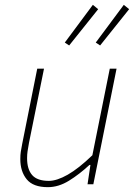

<svg xmlns="http://www.w3.org/2000/svg" viewBox="-20 -762 554 794"><path d="M178 12Q117 12 90.5 -20.5Q64 -53 64 -104Q64 -122 66 -134.5Q68 -147 72 -168L134 -478H162L100 -172Q96 -150 94 -136.5Q92 -123 92 -108Q92 -62 113 -38Q134 -14 182 -14Q215 -14 260 -39.5Q305 -65 362 -120L434 -478H462L366 0H342L354 -80H350Q308 -41 265 -14.5Q222 12 178 12ZM266 -574 248 -586 364 -742 386 -724ZM394 -574 376 -586 492 -742 514 -724Z"/></svg>

Font: Source Sans Variable
Style: Italic
Weight: 200
Italic angle: -11°
Designer: Paul D. Hunt
Foundry: Adobe Systems Incorporated
Version: Version 3.006;hotconv 1.0.111;makeotfexe 2.5.65597